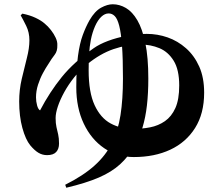

<svg xmlns="http://www.w3.org/2000/svg" viewBox="-20 -805 1040 901"><path d="M286 62Q370 20 423 -27.5Q476 -75 505 -133Q534 -191 545.5 -265Q557 -339 557 -436Q557 -531 552.5 -591Q548 -651 539.5 -684Q531 -717 518.5 -729.5Q506 -742 490 -742Q472 -742 455.5 -726.5Q439 -711 426 -682Q413 -652 406.5 -619Q400 -586 398 -550Q396 -514 396 -475Q396 -372 424 -311.5Q452 -251 499.5 -225.5Q547 -200 605 -200Q646 -200 684.5 -207.5Q723 -215 754 -236.5Q785 -258 803 -298Q821 -338 821 -404Q821 -478 795 -520Q769 -562 728 -579Q687 -596 640 -596Q575 -596 512.5 -574.5Q450 -553 390 -504Q356 -477 328.5 -442.5Q301 -408 281.5 -372.5Q262 -337 251.5 -305.5Q241 -274 241 -251Q241 -226 245 -208.5Q249 -191 253 -174Q257 -157 257 -131Q257 -106 243.5 -91.5Q230 -77 201 -77Q179 -77 160.5 -88Q142 -99 122 -123Q100 -150 85 -204.5Q70 -259 70 -329Q70 -383 82 -434.5Q94 -486 106 -532.5Q118 -579 118 -616Q118 -653 103 -683.5Q88 -714 77 -733L85 -741Q120 -734 146.5 -721.5Q173 -709 189 -695Q205 -682 219 -664Q233 -646 241.5 -627.5Q250 -609 249 -593Q250 -565 236.5 -548Q223 -531 206 -503Q195 -487 181.5 -462Q168 -437 158.5 -407.5Q149 -378 149 -348Q149 -329 154 -310.5Q159 -292 168 -287Q213 -373 270 -443.5Q327 -514 420 -579Q447 -598 487 -613Q527 -628 574.5 -637Q622 -646 669 -646Q719 -646 766.5 -629.5Q814 -613 853 -578.5Q892 -544 915 -492.5Q938 -441 938 -370Q938 -272 895.5 -204.5Q853 -137 779 -102.5Q705 -68 608 -68Q530 -68 469 -109.5Q408 -151 373 -225Q338 -299 338 -395Q338 -484 346 -543Q354 -602 368.5 -641Q383 -680 400 -710Q425 -753 454.5 -769Q484 -785 509 -785Q541 -785 571 -767.5Q601 -750 624.5 -710Q648 -670 662 -603Q676 -536 676 -436Q676 -367 669.5 -310.5Q663 -254 649 -207.5Q635 -161 612 -121Q583 -70 543.5 -34Q504 2 444 28Q384 54 291 76Z"/></svg>

Font: Noto Serif SC ExtraLight Black
Style: Regular
Weight: 900
Version: Version 2.002-H1;hotconv 1.1.0;makeotfexe 2.6.0